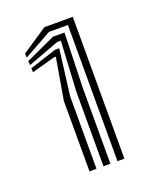

<svg xmlns="http://www.w3.org/2000/svg" viewBox="-81 -850 361 458"><g transform="rotate(-20 99.5 -621.0)"><path d="M140 -440.8V-786.5H92.1L21.3 -747L20.6 -757.4L85.6 -800.8H157.6V-440.8ZM69 -440.8V-619.9L87.1 -725.4L83.2 -725.6L23.3 -709.1L22.9 -719.4L91.1 -741.5H101.6L86.8 -624.4V-440.8ZM104.5 -440.8V-628.9L111.4 -757.2H102.1L22.5 -727.5L21.8 -737.9L96.8 -772.4H126.2L122.1 -633.4V-440.8Z"/></g></svg>

Font: Big Shoulders Inline Display SC Thin
Style: Regular
Weight: 100
Designer: Patric King
Foundry: XO Type Co
Version: Version 2.002